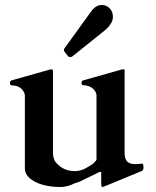

<svg xmlns="http://www.w3.org/2000/svg" viewBox="-20 -739 626 772"><path d="M392 13C394.5 12.4 400.1 10 401 10L549 -51C552 -52 554 -55 556 -58C556 -62 557 -64 557 -65C557 -67 557 -70 556 -74C556 -79 555 -81 554 -81L525 -79C494.9 -79 483 -91.4 481 -119V-456C482 -459 480 -460 477 -460H470C468 -459 466 -459 464 -458L315 -416C309.3 -414.1 308 -412.1 308 -405C308 -402 309 -400 310 -398C311 -398 313 -397 316 -396H324C326 -395 329 -395 331 -394C348.2 -390.2 365.9 -376.1 368 -357V-96C364 -90 358 -84 352 -79C332.3 -66.7 311.3 -51 281 -51C241.6 -51 217.4 -68.8 200 -92C196 -102 193 -112 193 -123V-452C193 -457 191 -460 188 -460H182C180 -459 178 -459 176 -458L27 -416C21.6 -414.2 20 -410.8 20 -404C20 -398.4 22.4 -396 28 -396C30 -395 32 -395 35 -395C56.4 -395 77.7 -376.9 80 -356V-62C80 -49 85 -37 94 -28C118.4 -0.8 169.9 13 221 13C245.7 13 263.5 6.3 280 -2C287 -4 294 -6 301 -9L379 -47C379 -48 379 -48 380 -48H382C385 -48 386 -47 387 -46V1C387 5.5 387.8 13 392 13ZM389 -719C369.4 -719 355.3 -705.8 345 -691L241 -547C240 -546 240 -544 238 -543C238 -542 237 -540 237 -538C237 -536 238 -534 238 -533C240 -532 240 -530 241 -529L252 -515C254 -511 257.3 -510 263 -510H268C268 -511 270 -512 272 -513L404 -619C411 -625 418 -632 424 -642C431 -650 434 -661 434 -673C434 -698.2 414.4 -719 389 -719Z"/></svg>

Font: fbb
Style: Bold
Weight: 400
Designer: David J. Perry, Michael Sharpe
Version: Version 1.045